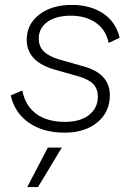

<svg xmlns="http://www.w3.org/2000/svg" viewBox="-20 -530 541 783"><path d="M24 -141 71 -161Q83 -99 127.5 -66Q172 -33 245 -33Q308 -33 343.5 -61.5Q379 -90 379 -136Q379 -167 361 -186.5Q343 -206 302 -218L207 -245Q89 -277 89 -368Q89 -431 140 -470.5Q191 -510 273 -510Q347 -510 399.5 -476Q452 -442 468 -376L423 -355Q412 -409 370.5 -437.5Q329 -466 269 -466Q208 -466 173 -440.5Q138 -415 138 -373Q138 -340 159 -320Q180 -300 220 -288L322 -259Q428 -229 428 -142Q428 -73 377 -31Q326 11 244 11Q155 11 97 -30Q39 -71 24 -141ZM232 72 135 233H91L175 72Z"/></svg>

Font: Elaine Sans Light
Style: Italic
Weight: 300
Italic angle: -13°
Designer: Wei Huang
Foundry: Wei Huang
Version: Version 2.001;December 24, 2019;FontCreator 12.0.0.2547 64-b